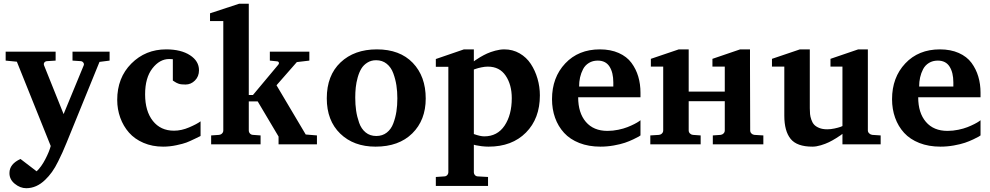

<svg xmlns="http://www.w3.org/2000/svg" viewBox="-20 -760 5213 1011"><path d="M557.1 -440.9 503.9 -434.1 331.1 -9.8Q316.4 25.9 309.3 41.5Q302.2 57.1 286.4 89.6Q270.5 122.1 253.7 145.5Q236.8 168.9 217.8 187Q172.4 231 118.2 231Q86.4 231 57.9 207.8Q29.3 184.6 29.8 150.9Q29.8 103.5 87.9 77.1L172.9 142.1Q197.8 118.7 218.5 78.6Q239.3 38.6 247.1 8.8L68.8 -435.1L9.8 -440.9V-487.8H272.9V-440.9L227.1 -438Q217.8 -437 213.4 -430.7Q209 -424.3 211.9 -416L314.9 -159.2L420.9 -416Q423.8 -423.3 418.9 -430.2Q414.1 -437 405.8 -438L361.8 -440.9V-487.8H557.1Z M1036.1 -43.9Q1035.2 -43.5 1006.6 -29.5Q978 -15.6 961.2 -9.3Q944.3 -2.9 909.2 4.6Q874 12.2 838.9 12.2Q782.2 12.2 735.6 -7.8Q689 -27.8 659.2 -61.8Q629.4 -95.7 613.3 -140.1Q597.2 -184.6 597.2 -233.9Q597.2 -350.6 671.6 -425.3Q746.1 -500 855 -500Q933.1 -500 980.5 -469.2Q1027.8 -438.5 1027.8 -390.1Q1027.8 -357.4 1006.6 -336.2Q985.4 -314.9 957 -314.9Q944.8 -314.9 935.5 -315.9Q926.3 -316.9 918.9 -319.8Q911.6 -322.8 908.2 -324.5Q904.8 -326.2 898.2 -330.6Q891.6 -335 890.1 -335.9V-448.2Q886.2 -448.2 880.4 -448.7Q874.5 -449.2 871.1 -449.2Q820.8 -449.2 782.5 -399.9Q744.1 -350.6 744.1 -263.2Q744.1 -174.8 784.9 -123.3Q825.7 -71.8 896 -71.8Q935.5 -71.8 976.3 -89.4Q1017.1 -106.9 1036.1 -121.1Z M1648.9 0H1446.8V-41L1336.9 -226.1H1290V-73.2Q1290 -64 1296.1 -57.1Q1302.2 -50.3 1312 -49.8L1352.1 -46.9V0H1091.8V-46.9L1133.8 -49.8Q1143.1 -50.8 1149.4 -57.4Q1155.8 -64 1155.8 -73.2V-648.9H1085.9V-689.9L1238.8 -740.2H1290V-259.8H1312L1445.8 -419.9Q1450.2 -424.8 1448.2 -430.7Q1446.3 -436.5 1439 -437L1400.9 -440.9V-487.8H1608.9V-440.9L1543 -433.1L1436 -311L1589.8 -51.8L1648.9 -46.9Z M2221.7 -241.2Q2221.7 -127.4 2150.9 -57.6Q2080.1 12.2 1957.5 12.2Q1842.3 12.2 1771.5 -56.4Q1700.7 -125 1700.7 -242.2Q1700.7 -362.8 1773.2 -431.4Q1845.7 -500 1964.4 -500Q2085.4 -500 2153.6 -429Q2221.7 -357.9 2221.7 -241.2ZM2072.3 -242.2Q2072.3 -277.8 2067.4 -310.1Q2062.5 -342.3 2051 -373.8Q2039.6 -405.3 2016.4 -424.1Q1993.2 -442.9 1960.4 -442.9Q1934.6 -442.9 1914.6 -430.4Q1894.5 -418 1882.8 -398.7Q1871.1 -379.4 1863.5 -352.3Q1856 -325.2 1853.3 -299.8Q1850.6 -274.4 1850.6 -246.1Q1850.6 -209.5 1855.2 -177.5Q1859.9 -145.5 1871.1 -113.5Q1882.3 -81.5 1905.3 -62.7Q1928.2 -43.9 1961.4 -43.9Q1993.7 -43.9 2016.6 -61.8Q2039.6 -79.6 2051 -110.4Q2062.5 -141.1 2067.4 -173.1Q2072.3 -205.1 2072.3 -242.2Z M2822.8 -257.8Q2822.8 -135.7 2749.3 -61.8Q2675.8 12.2 2552.7 12.2Q2535.2 12.2 2515.6 9.8Q2496.1 7.3 2485.4 4.9L2475.1 2V146Q2475.1 155.8 2481.2 162.4Q2487.3 168.9 2497.1 168.9L2549.8 171.9V219.2H2274.9V171.9L2318.8 168.9Q2328.1 168.9 2334.5 162.4Q2340.8 155.8 2340.8 146V-408.2H2274.9V-449.2L2422.9 -500H2475.1V-437Q2478.5 -439.5 2484.4 -443.8Q2490.2 -448.2 2508.3 -459Q2526.4 -469.7 2544.4 -478Q2562.5 -486.3 2587.9 -493.2Q2613.3 -500 2635.7 -500Q2679.7 -500 2716.1 -479Q2752.4 -458 2775.1 -423.3Q2797.9 -388.7 2810.3 -345.9Q2822.8 -303.2 2822.8 -257.8ZM2674.8 -243.2Q2674.8 -314 2642.6 -361.6Q2610.4 -409.2 2548.8 -409.2Q2533.2 -409.2 2514.6 -405.3Q2496.1 -401.4 2485.4 -397.5L2475.1 -394V-54.2Q2508.8 -42 2529.8 -42Q2599.1 -42 2637 -98.6Q2674.8 -155.3 2674.8 -243.2Z M3352.5 -46.9Q3349.1 -44.4 3342.8 -40.5Q3336.4 -36.6 3314.9 -26.4Q3293.5 -16.1 3270.5 -8.3Q3247.6 -0.5 3212.4 5.9Q3177.2 12.2 3141.6 12.2Q3079.6 12.2 3030.5 -7.1Q2981.4 -26.4 2950.2 -60.5Q2918.9 -94.7 2902.8 -139.9Q2886.7 -185.1 2886.7 -237.8Q2886.7 -352.1 2956.3 -426Q3025.9 -500 3138.7 -500Q3195.3 -500 3238 -481Q3280.8 -461.9 3304.9 -429.2Q3329.1 -396.5 3340.8 -356.9Q3352.5 -317.4 3352.5 -272V-248H3024.4Q3024.4 -165.5 3064.9 -118.2Q3105.5 -70.8 3178.7 -70.8Q3207 -70.8 3235.4 -76.7Q3263.7 -82.5 3283.9 -90.6Q3304.2 -98.6 3320.3 -106.9Q3336.4 -115.2 3344.7 -121.1L3352.5 -127ZM3209.5 -304.2V-326.2Q3209.5 -377.9 3189.5 -409.4Q3169.4 -440.9 3127.4 -440.9Q3101.1 -440.9 3081.1 -428.7Q3061 -416.5 3050.3 -396Q3039.6 -375.5 3034.4 -352.5Q3029.3 -329.6 3029.3 -304.2Z M3929.2 -500V-409.2L3930.2 -73.2Q3930.2 -64 3936.5 -57.4Q3942.9 -50.8 3952.1 -49.8L3999.5 -46.9V0H3733.4V-46.9L3774.4 -49.8Q3783.7 -50.8 3790 -57.4Q3796.4 -64 3796.4 -73.2V-227.1H3606.4V-73.2Q3606.4 -64 3612.8 -57.4Q3619.1 -50.8 3628.4 -49.8L3669.4 -46.9V0H3404.3V-46.9L3450.2 -49.8Q3459.5 -50.8 3465.8 -57.4Q3472.2 -64 3472.2 -73.2V-409.2H3407.2V-450.2L3554.2 -500H3606.4V-409.2V-277.8H3796.4V-409.2H3731.4V-450.2L3877.4 -500Z M4617.2 0H4416V-55.2Q4412.6 -52.2 4406.5 -47.9Q4400.4 -43.5 4381.6 -31.7Q4362.8 -20 4344.7 -11.2Q4326.7 -2.4 4302.5 4.9Q4278.3 12.2 4257.8 12.2Q4176.3 12.2 4143.1 -28.8Q4109.9 -69.8 4109.9 -150.9V-409.2H4044.9V-450.2L4191.9 -500H4244.1V-409.2V-189.9Q4244.1 -172.4 4245.4 -159.4Q4246.6 -146.5 4252 -130.4Q4257.3 -114.3 4266.8 -103.8Q4276.4 -93.3 4293.9 -86.2Q4311.5 -79.1 4335.9 -79.1Q4354.5 -79.1 4374.5 -83.5Q4394.5 -87.9 4405.3 -91.8L4416 -96.2V-409.2H4353V-450.2L4499 -500H4549.8V-409.2V-73.2Q4549.8 -64.5 4556.9 -57.6Q4564 -50.8 4573.2 -49.8L4617.2 -46.9Z M5143.1 -46.9Q5139.6 -44.4 5133.3 -40.5Q5127 -36.6 5105.5 -26.4Q5084 -16.1 5061 -8.3Q5038.1 -0.5 5002.9 5.9Q4967.8 12.2 4932.1 12.2Q4870.1 12.2 4821 -7.1Q4772 -26.4 4740.7 -60.5Q4709.5 -94.7 4693.4 -139.9Q4677.2 -185.1 4677.2 -237.8Q4677.2 -352.1 4746.8 -426Q4816.4 -500 4929.2 -500Q4985.8 -500 5028.6 -481Q5071.3 -461.9 5095.5 -429.2Q5119.6 -396.5 5131.3 -356.9Q5143.1 -317.4 5143.1 -272V-248H4814.9Q4814.9 -165.5 4855.5 -118.2Q4896 -70.8 4969.2 -70.8Q4997.6 -70.8 5025.9 -76.7Q5054.2 -82.5 5074.5 -90.6Q5094.7 -98.6 5110.8 -106.9Q5127 -115.2 5135.3 -121.1L5143.1 -127ZM5000 -304.2V-326.2Q5000 -377.9 4980 -409.4Q4960 -440.9 4918 -440.9Q4891.6 -440.9 4871.6 -428.7Q4851.6 -416.5 4840.8 -396Q4830.1 -375.5 4825 -352.5Q4819.8 -329.6 4819.8 -304.2Z"/></svg>

Font: Veleka
Style: Bold
Weight: 700
Designer: Stefan Peev, Context Ltd, 2016; SIL International, 1997-2014.
Foundry: Stefan Peev, Context Ltd, 2016
Version: Version 1.000